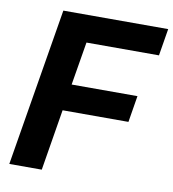

<svg xmlns="http://www.w3.org/2000/svg" viewBox="-82 -800 786 871"><g transform="rotate(10 311.5 -364.0)"><path d="M19 0 139.6 -727.5H622.6L602.1 -603H268.1L234.9 -403.8H538.1L518.1 -281.7H214.8L168.5 0Z"/></g></svg>

Font: Inter 17pt
Style: Bold Italic
Weight: 700
Italic angle: -9.3988°
Version: Version 4.001;git-66647c0bb